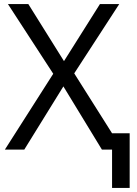

<svg xmlns="http://www.w3.org/2000/svg" viewBox="-20 -734 671 942"><path d="M344.2 -374 564.9 -713.9H470.2L293.9 -434.1L119.1 -713.9H19L241.2 -372.1L3.9 0H99.1L291 -310.1L480 0H529.8V188H616.2V-80.1H529.8Z"/></svg>

Font: Noto Reveo Sans
Style: Regular
Weight: 400
Designer: Monotype Design team
Foundry: Monotype Imaging Inc.
Version: Version 1.04